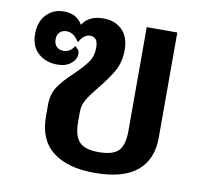

<svg xmlns="http://www.w3.org/2000/svg" viewBox="-70 -653 768 736"><g transform="rotate(10 314.5 -285.5)"><path d="M123 -172V-216Q123 -259 142.5 -288Q162 -317 200 -352Q235 -386 251 -409Q267 -432 267 -465Q267 -506 237 -506Q212 -506 194 -473Q183 -490 171.5 -498.5Q160 -507 144 -507Q128 -507 118 -497Q108 -487 108 -469Q108 -451 118.5 -441Q129 -431 144 -431Q172 -431 187 -457Q195 -450 199.5 -444.5Q204 -439 204 -430Q204 -408 184 -391.5Q164 -375 131 -375Q86 -375 56.5 -401.5Q27 -428 27 -476Q27 -524 54 -552Q81 -580 120 -580Q147 -580 164.5 -570.5Q182 -561 194 -541Q219 -580 275 -580Q321 -580 348.5 -552.5Q376 -525 376 -475Q376 -429 357.5 -395Q339 -361 303 -317Q275 -283 261.5 -260.5Q248 -238 248 -212V-172Q248 -119 269.5 -95.5Q291 -72 344 -72Q402 -72 423 -95Q444 -118 444 -172V-576H563V-166Q563 -82 509 -36.5Q455 9 343 9Q238 9 180.5 -36Q123 -81 123 -172Z"/></g></svg>

Font: Krub SemiBold
Style: Regular
Weight: 600
Version: Version 1.000; ttfautohint (v1.6)